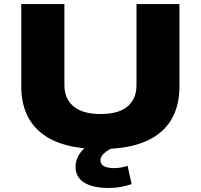

<svg xmlns="http://www.w3.org/2000/svg" viewBox="-20 -725 991 948"><path d="M477 11Q282 11 183.5 -68.5Q85 -148 85 -299V-705H298V-305Q298 -237 343.5 -199.5Q389 -162 476 -162Q566 -162 610 -199.5Q654 -237 654 -305V-705H866V-299Q866 -147 768 -68Q670 11 477 11ZM517 203Q437 203 395 176Q353 149 353 99Q353 54 386.5 17.5Q420 -19 490 -48L546 0Q523 10 507.5 21Q492 32 484 43.5Q476 55 476 67Q476 86 493.5 95.5Q511 105 542 105Q560 105 575.5 102.5Q591 100 610 94L630 184Q599 194 573 198.5Q547 203 517 203Z"/></svg>

Font: Nunito Sans 10pt Expanded Black
Style: Regular
Weight: 900
Width: 7
Designer: Vernon Adams
Foundry: Vernon Adams
Version: Version 3.101;gftools[0.9.27]